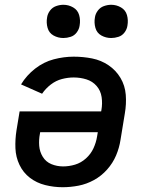

<svg xmlns="http://www.w3.org/2000/svg" viewBox="-20 -775 616 803"><path d="M242 8Q275 8 308.5 1.5Q342 -5 373 -22Q404 -39 428 -66Q452 -93 465.5 -125Q479 -157 484 -190L502 -300Q509 -340 506 -378.5Q503 -417 484 -449Q465 -481 434 -502Q403 -523 365.5 -530.5Q328 -538 288 -538Q247 -538 205 -527Q163 -516 127 -488Q91 -460 68 -422L156 -383Q171 -405 192.5 -421.5Q214 -438 239 -444.5Q264 -451 288 -451Q316 -451 341.5 -443Q367 -435 384 -415.5Q401 -396 405 -369Q409 -342 404 -314L403 -309H62L49 -230Q43 -192 44.5 -155Q46 -118 61.5 -85.5Q77 -53 105 -31.5Q133 -10 169 -1Q205 8 242 8ZM244 -79Q218 -79 195 -88.5Q172 -98 159 -119Q146 -140 144 -165Q142 -190 147 -216L148 -222H389L386 -204Q382 -179 371 -155Q360 -131 339.5 -112.5Q319 -94 294 -86.5Q269 -79 244 -79ZM445 -616Q460 -616 475.5 -621Q491 -626 501 -639.5Q511 -653 513 -668Q517 -691 511 -712Q505 -733 486 -744Q467 -755 445 -755Q430 -755 414.5 -749.5Q399 -744 389 -730.5Q379 -717 377 -702Q373 -680 379 -658.5Q385 -637 404 -626.5Q423 -616 445 -616ZM245 -616Q260 -616 275.5 -621Q291 -626 301 -639.5Q311 -653 313 -668Q317 -691 311 -712Q305 -733 286 -744Q267 -755 245 -755Q230 -755 214.5 -749.5Q199 -744 189 -730.5Q179 -717 177 -702Q173 -680 179 -658.5Q185 -637 204 -626.5Q223 -616 245 -616Z"/></svg>

Font: Iosevka Sparkle Medium
Style: Italic
Weight: 500
Italic angle: -9°
Designer: Belleve Invis
Foundry: Belleve Invis
Version: Version 4.5.0; ttfautohint (v1.8.3)